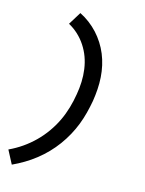

<svg xmlns="http://www.w3.org/2000/svg" viewBox="-144 -926 888 1172"><g transform="rotate(15 300.0 -340.0)"><path d="M49 161 5 77Q48 57 87 30Q126 3 160 -30.5Q194 -64 221.5 -103Q249 -142 268.5 -183Q288 -224 301 -268.5Q314 -313 321 -357Q328 -396 329.5 -436.5Q331 -477 325.5 -516.5Q320 -556 307 -591.5Q294 -627 273 -659Q252 -691 224.5 -716.5Q197 -742 164 -760L214 -841Q246 -825 274.5 -803.5Q303 -782 327 -756Q351 -730 370.5 -699.5Q390 -669 403.5 -636Q417 -603 425 -567.5Q433 -532 435.5 -494.5Q438 -457 435.5 -419Q433 -381 427 -343Q420 -304 410 -265Q400 -226 385.5 -188.5Q371 -151 351 -114.5Q331 -78 306.5 -44.5Q282 -11 253 19Q224 49 191 75Q158 101 122 122.5Q86 144 49 161Z"/></g></svg>

Font: Iosevka Slab SmBdExObl
Style: Regular
Weight: 600
Width: 7
Italic angle: -9°
Monospace: yes
Designer: Belleve Invis
Foundry: Belleve Invis
Version: Version 11.1.0; ttfautohint (v1.8.3)